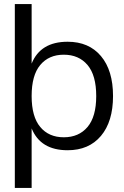

<svg xmlns="http://www.w3.org/2000/svg" viewBox="-20 -732 611 948"><path d="M314 9.8Q179.7 9.8 136.2 -98.1V195.8H53.2V-711.9H136.2V-418Q179.7 -525.9 314 -525.9Q418.9 -525.9 478.5 -455.1Q538.1 -384.3 538.1 -257.8Q538.1 -131.8 478.5 -61Q418.9 9.8 314 9.8ZM294.9 -54.2Q369.1 -54.2 412.1 -105Q455.1 -155.8 455.1 -257.8Q455.1 -360.4 412.1 -411.1Q369.1 -461.9 294.9 -461.9Q221.2 -461.9 178.7 -411.1Q136.2 -360.4 136.2 -257.8Q136.2 -155.8 178.7 -105Q221.2 -54.2 294.9 -54.2Z"/></svg>

Font: Creato Display
Style: Regular
Weight: 400
Version: Version 1.000